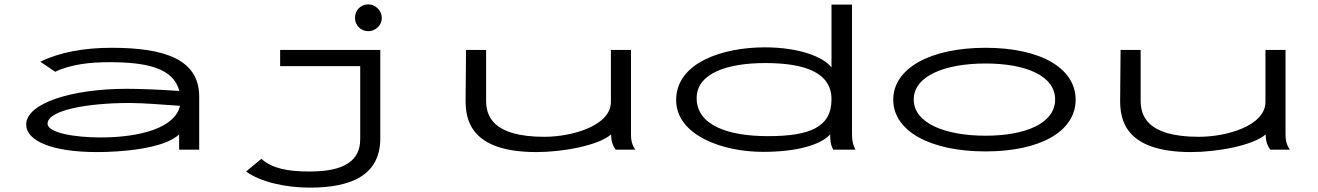

<svg xmlns="http://www.w3.org/2000/svg" viewBox="-20 -686 6040 880"><path d="M425 11C531 11 731 -3 801 -70V0H893V-243C893 -415 733 -467 491 -467C365 -467 251 -446 165 -403L233 -357C303 -391 393 -401 481 -401C656 -401 775 -373 802 -269C720 -275 624 -279 561 -279C309 -279 100 -213 100 -115C100 -41 217 11 425 11ZM198 -119C198 -181 381 -214 573 -214C635 -214 733 -206 805 -201C783 -102 628 -56 439 -56C329 -56 198 -76 198 -119Z M1668 -543C1701 -543 1730 -570 1730 -604C1730 -637 1701 -666 1668 -666C1633 -666 1607 -639 1607 -604C1607 -570 1634 -543 1668 -543ZM1400 174C1590 174 1723 117 1723 -52V-457H1264V-383H1631V-48C1631 74 1518 100 1398 100C1298 100 1227 86 1178 42L1108 100C1170 146 1284 174 1400 174Z M2439 11C2559 11 2723 -19 2781 -70C2781 -47 2785 -23 2802 0H2892C2875 -24 2872 -47 2872 -71V-457H2780V-219C2780 -110 2603 -59 2475 -59C2233 -59 2208 -159 2208 -226V-457H2116L2114 -226C2114 -143 2131 11 2439 11Z M3477 10C3631 10 3740 -21 3785 -70C3785 -46 3786 -24 3799 0H3901C3888 -24 3885 -47 3885 -71V-665H3791V-377C3754 -425 3644 -469 3485 -469C3294 -469 3079 -400 3079 -227C3079 -69 3286 10 3477 10ZM3499 -62C3317 -62 3173 -112 3173 -236C3173 -353 3320 -397 3487 -397C3670 -397 3791 -353 3791 -231C3791 -103 3692 -62 3499 -62Z M4497 8C4750 8 4910 -85 4910 -229C4910 -373 4750 -467 4497 -467C4244 -467 4074 -373 4074 -229C4074 -85 4244 8 4497 8ZM4497 -64C4313 -64 4168 -121 4168 -230C4168 -339 4313 -395 4497 -395C4681 -395 4816 -339 4816 -230C4816 -121 4681 -64 4497 -64Z M5439 11C5559 11 5723 -19 5781 -70C5781 -47 5785 -23 5802 0H5892C5875 -24 5872 -47 5872 -71V-457H5780V-219C5780 -110 5603 -59 5475 -59C5233 -59 5208 -159 5208 -226V-457H5116L5114 -226C5114 -143 5131 11 5439 11Z"/></svg>

Font: Inconsolata UltraExpanded
Style: Regular
Weight: 400
Width: 9
Monospace: yes
Designer: Raph Levien, Cyreal, Brenton Simpson
Foundry: Raph Levien, Cyreal, Google
Version: Version 3.100